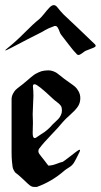

<svg xmlns="http://www.w3.org/2000/svg" viewBox="-31 -736 396 756"><path d="M-10.7 -537.1Q-10.7 -539.1 -2 -545.9Q31.2 -572.3 65.4 -606.9Q99.6 -641.6 124 -661.1Q131.8 -668 143.1 -682.1Q154.3 -696.3 163.6 -706.1Q172.9 -715.8 180.7 -715.8Q187.5 -715.8 193.4 -709Q208 -690.4 219.2 -679.2Q230.5 -668 247.1 -652.8Q263.7 -637.7 271.5 -629.9Q335.9 -567.4 342.8 -561.5Q345.7 -558.6 345.7 -555.7Q345.7 -551.8 338.9 -548.8Q332 -545.9 321.8 -542Q311.5 -538.1 306.6 -536.1Q303.7 -535.2 293.5 -527.3Q283.2 -519.5 278.3 -519.5Q274.4 -519.5 271.5 -522.5Q258.8 -535.2 238.8 -561.5Q218.8 -587.9 210.9 -597.7Q207 -601.6 203.6 -611.3Q200.2 -621.1 196.3 -627.4Q192.4 -633.8 186.5 -633.8Q183.6 -633.8 181.6 -632.8Q157.2 -624 145.5 -616.7Q133.8 -609.4 127 -606.4Q111.3 -598.6 77.1 -581.1Q43 -563.5 18.1 -550.3Q-6.8 -537.1 -10.7 -537.1ZM111.3 -194.3Q118.2 -199.2 128.9 -206.1Q139.6 -212.9 144.5 -216.3Q149.4 -219.7 156.7 -226.1Q164.1 -232.4 170.9 -240.2Q175.8 -246.1 185.1 -254.4Q194.3 -262.7 199.2 -268.1Q204.1 -273.4 208.5 -282.2Q212.9 -291 212.9 -300.8Q212.9 -312.5 209 -318.8Q205.1 -325.2 193.4 -334Q181.6 -342.8 176.8 -347.7Q117.2 -404.3 105.5 -404.3Q98.6 -404.3 98.6 -396.5Q98.6 -395.5 99.1 -390.6Q99.6 -385.7 100.1 -377.4Q100.6 -369.1 100.6 -358.4Q100.6 -345.7 99.1 -322.3Q97.7 -298.8 97.7 -286.1Q97.7 -267.6 98.6 -257.8V-249Q98.6 -243.2 98.1 -230Q97.7 -216.8 97.7 -211.9Q97.7 -192.4 105.5 -192.4Q109.4 -192.4 111.3 -194.3ZM215.8 -254.9Q200.2 -235.4 169.9 -204.1Q139.6 -172.9 123 -150.4Q120.1 -146.5 120.1 -140.6Q120.1 -135.7 123.5 -130.4Q127 -125 132.3 -118.7Q137.7 -112.3 140.6 -108.4Q142.6 -105.5 159.2 -84Q173.8 -84 191.4 -90.8Q209 -97.7 215.8 -98.6Q223.6 -103.5 239.3 -115.7Q254.9 -127.9 267.1 -137.2Q279.3 -146.5 282.2 -146.5Q284.2 -146.5 284.2 -143.6L282.2 -137.7Q266.6 -105.5 259.8 -94.7Q252.9 -84 240.7 -76.7Q228.5 -69.3 221.7 -63.5Q173.8 -21.5 114.3 0H103.5Q94.7 0 87.4 -5.4Q80.1 -10.7 69.3 -21.5Q58.6 -32.2 53.7 -36.1Q48.8 -41 41 -47.4Q33.2 -53.7 30.8 -55.2Q28.3 -56.6 23.9 -64.5Q19.5 -72.3 18.6 -78.6Q17.6 -85 16.1 -100.6Q14.6 -116.2 14.6 -135.3Q14.6 -154.3 14.6 -185.5V-344.7Q14.6 -356.4 20 -366.7Q25.4 -377 30.3 -381.8Q35.2 -386.7 48.8 -397Q62.5 -407.2 66.4 -411.1Q69.3 -413.1 77.6 -420.4Q85.9 -427.7 88.4 -429.7Q90.8 -431.6 98.1 -437.5Q105.5 -443.4 109.4 -445.3Q113.3 -447.3 120.1 -450.7Q127 -454.1 132.3 -455.6Q137.7 -457 144.5 -458Q151.4 -459 159.2 -459Q168.9 -459 178.2 -455.6Q187.5 -452.1 192.4 -448.7Q197.3 -445.3 207 -437.5Q216.8 -429.7 221.7 -425.8Q226.6 -421.9 242.2 -411.1Q257.8 -400.4 264.6 -394.5Q271.5 -388.7 278.3 -376.5Q285.2 -364.3 285.2 -349.6Q285.2 -330.1 274.9 -315.4Q264.6 -300.8 245.1 -283.7Q225.6 -266.6 215.8 -254.9Z"/></svg>

Font: Isabella
Style: Medium
Weight: 500
Designer: John Stracke
Version: Version 001.202